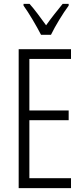

<svg xmlns="http://www.w3.org/2000/svg" viewBox="-20 -967 432 987"><path d="M345 0H76V-714H345V-664H131V-399H333V-349H131V-51H345ZM191 -788Q173 -823 147.5 -866Q122 -909 101 -938V-947H132Q151 -926 173.5 -896Q196 -866 217 -837Q239 -868 258 -892Q277 -916 302 -947H333V-938Q310 -907 284.5 -865Q259 -823 242 -788Z"/></svg>

Font: Noto Sans Sinhala ExtraCondensed Light
Style: Regular
Weight: 300
Width: 2
Designer: Jelle Bosma - Monotype Design Team
Foundry: Monotype Imaging Inc.
Version: Version 2.006; ttfautohint (v1.8.4.7-5d5b)